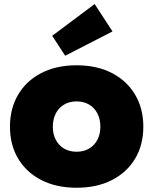

<svg xmlns="http://www.w3.org/2000/svg" viewBox="-20 -892 738 925"><path d="M349 12.5Q251.5 12.5 179.2 -24.5Q107 -61.5 67.5 -127.8Q28 -194 28 -281.5Q28 -369.5 67.5 -436.2Q107 -503 179.2 -540.2Q251.5 -577.5 349 -577.5Q447 -577.5 519 -540.2Q591 -503 630.8 -436.2Q670.5 -369.5 670.5 -281.5Q670.5 -194 631 -127.8Q591.5 -61.5 519.2 -24.5Q447 12.5 349 12.5ZM349 -161Q383.5 -161 409.2 -176.2Q435 -191.5 449.2 -218.5Q463.5 -245.5 463.5 -281.5Q463.5 -318 449.2 -345.5Q435 -373 409.2 -388.2Q383.5 -403.5 349 -403.5Q314.5 -403.5 288.8 -388.2Q263 -373 248.8 -345.5Q234.5 -318 234.5 -281.5Q234.5 -245.5 248.8 -218.5Q263 -191.5 288.8 -176.2Q314.5 -161 349 -161ZM436 -872.5 522 -740.5 294 -623.5 231.5 -719.5Z"/></svg>

Font: Hepta Slab ExtraBold
Style: Regular
Weight: 800
Designer: Michael LaGattuta
Foundry: Michael LaGattuta
Version: Version 1.102